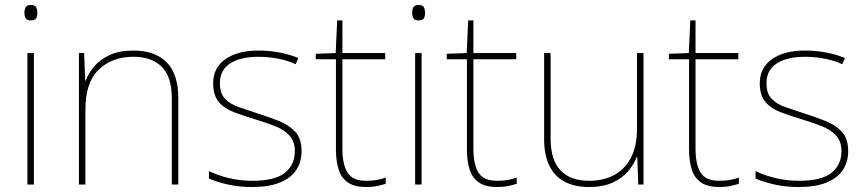

<svg xmlns="http://www.w3.org/2000/svg" viewBox="-20 -741 3473 771"><path d="M116 -528V0H90V-528ZM103 -721Q121 -721 125.5 -711.5Q130 -702 130 -690Q130 -677 125.5 -668Q121 -659 103 -659Q88 -659 83 -668Q78 -677 78 -690Q78 -702 83 -711.5Q88 -721 103 -721Z M516 -538Q602 -538 649 -491Q696 -444 696 -346V0H670V-345Q670 -433 629.5 -473Q589 -513 516 -513Q430 -513 376.5 -461.5Q323 -410 323 -302V0H297V-528H318L322 -417H324Q336 -448 359.5 -475.5Q383 -503 421.5 -520.5Q460 -538 516 -538Z M1191 -134Q1191 -90 1169 -57.5Q1147 -25 1103 -7.5Q1059 10 993 10Q938 10 893 -0.5Q848 -11 819 -24V-54Q859 -35 903 -25Q947 -15 993 -15Q1084 -15 1124 -47Q1164 -79 1164 -134Q1164 -173 1142.5 -196.5Q1121 -220 1084.5 -234.5Q1048 -249 1004 -262Q958 -276 919.5 -290.5Q881 -305 858.5 -331.5Q836 -358 836 -407Q836 -469 885 -503.5Q934 -538 1018 -538Q1065 -538 1106 -529.5Q1147 -521 1178 -508L1167 -483Q1139 -497 1098.5 -505Q1058 -513 1018 -513Q946 -513 904.5 -486.5Q863 -460 863 -407Q863 -366 883.5 -344.5Q904 -323 938.5 -311Q973 -299 1013 -286Q1057 -272 1098 -256Q1139 -240 1165 -212.5Q1191 -185 1191 -134Z M1450 -15Q1475 -15 1494 -18.5Q1513 -22 1529 -28V-3Q1513 2 1494.5 6Q1476 10 1450 10Q1404 10 1377.5 -8Q1351 -26 1340 -60Q1329 -94 1329 -140V-503H1248V-525L1328 -528L1334 -659H1355V-528H1527V-503H1355V-143Q1355 -82 1375 -48.5Q1395 -15 1450 -15Z M1673 -528V0H1647V-528ZM1660 -721Q1678 -721 1682.5 -711.5Q1687 -702 1687 -690Q1687 -677 1682.5 -668Q1678 -659 1660 -659Q1645 -659 1640 -668Q1635 -677 1635 -690Q1635 -702 1640 -711.5Q1645 -721 1660 -721Z M1976 -15Q2001 -15 2020 -18.5Q2039 -22 2055 -28V-3Q2039 2 2020.5 6Q2002 10 1976 10Q1930 10 1903.5 -8Q1877 -26 1866 -60Q1855 -94 1855 -140V-503H1774V-525L1854 -528L1860 -659H1881V-528H2053V-503H1881V-143Q1881 -82 1901 -48.5Q1921 -15 1976 -15Z M2564 -528V0H2543L2539 -111H2537Q2526 -81 2502 -53Q2478 -25 2439.5 -7.5Q2401 10 2345 10Q2286 10 2246 -12Q2206 -34 2185.5 -77Q2165 -120 2165 -182V-528H2191V-186Q2191 -98 2231 -56.5Q2271 -15 2345 -15Q2403 -15 2446 -38Q2489 -61 2513.5 -107.5Q2538 -154 2538 -226V-528Z M2868 -15Q2893 -15 2912 -18.5Q2931 -22 2947 -28V-3Q2931 2 2912.5 6Q2894 10 2868 10Q2822 10 2795.5 -8Q2769 -26 2758 -60Q2747 -94 2747 -140V-503H2666V-525L2746 -528L2752 -659H2773V-528H2945V-503H2773V-143Q2773 -82 2793 -48.5Q2813 -15 2868 -15Z M3386 -134Q3386 -90 3364 -57.5Q3342 -25 3298 -7.5Q3254 10 3188 10Q3133 10 3088 -0.5Q3043 -11 3014 -24V-54Q3054 -35 3098 -25Q3142 -15 3188 -15Q3279 -15 3319 -47Q3359 -79 3359 -134Q3359 -173 3337.5 -196.5Q3316 -220 3279.5 -234.5Q3243 -249 3199 -262Q3153 -276 3114.5 -290.5Q3076 -305 3053.5 -331.5Q3031 -358 3031 -407Q3031 -469 3080 -503.5Q3129 -538 3213 -538Q3260 -538 3301 -529.5Q3342 -521 3373 -508L3362 -483Q3334 -497 3293.5 -505Q3253 -513 3213 -513Q3141 -513 3099.5 -486.5Q3058 -460 3058 -407Q3058 -366 3078.5 -344.5Q3099 -323 3133.5 -311Q3168 -299 3208 -286Q3252 -272 3293 -256Q3334 -240 3360 -212.5Q3386 -185 3386 -134Z"/></svg>

Font: Noto Sans Thai Thin
Style: Regular
Weight: 250
Designer: Monotype Design Team
Foundry: Monotype Imaging Inc.
Version: Version 2.001